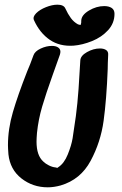

<svg xmlns="http://www.w3.org/2000/svg" viewBox="-20 -831 519 820"><path d="M407 -624Q423 -624 433 -617.5Q443 -611 442 -597Q440 -559 440 -536Q435 -406 422.5 -315Q410 -224 367 -144Q324 -64 239 -39Q210 -31 184 -31Q120 -31 71.5 -69Q23 -107 16 -172Q14 -198 14 -211Q14 -280 35 -352Q56 -424 96 -526Q108 -553 123 -595Q129 -612 153.5 -623.5Q178 -635 202 -635Q218 -635 228 -628.5Q238 -622 238 -610Q238 -606 236 -598Q216 -540 205 -511Q176 -430 160 -375.5Q144 -321 138 -264Q136 -240 136 -226Q136 -167 165 -141Q174 -132 189 -124.5Q204 -117 217 -116L225 -114Q226 -114 229 -117Q254 -133 269.5 -171.5Q285 -210 290 -240Q295 -270 304 -335Q311 -388 315.5 -451Q320 -514 323 -573Q324 -593 351.5 -608.5Q379 -624 407 -624ZM425 -805Q445 -805 457 -797Q469 -789 469 -772Q469 -732 441.5 -702Q414 -672 373 -655.5Q332 -639 294 -636Q235 -632 192.5 -661Q150 -690 125 -745Q119 -759 134.5 -774.5Q150 -790 176.5 -800.5Q203 -811 225 -811Q252 -811 259 -795Q270 -771 282.5 -754Q295 -737 313 -727Q314 -727 317 -726Q320 -725 324 -724Q328 -733 327 -743Q328 -767 360 -786Q392 -805 425 -805Z"/></svg>

Font: Sedgwick Ave Display
Style: Regular
Weight: 400
Designer: Kevin Burke, Pedro Vergani
Foundry: Google, Inc.
Version: Version 1.000